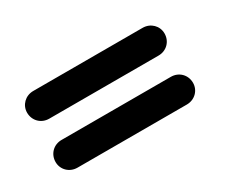

<svg xmlns="http://www.w3.org/2000/svg" viewBox="-50 -430 516 438"><g transform="rotate(-30 208.0 -211.0)"><path d="M19 -276C19 -255 35 -239 56 -239H344C365 -239 381 -255 381 -276C381 -296 365 -312 344 -312H56C35 -312 19 -296 19 -276ZM19 -146C19 -126 35 -110 56 -110H344C365 -110 381 -126 381 -146C381 -167 365 -183 344 -183H56C35 -183 19 -167 19 -146Z"/></g></svg>

Font: LS
Style: RegularAlt
Weight: 500
Designer: BSozoo
Foundry: BSozoo
Version: Version 001.000